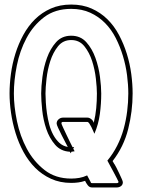

<svg xmlns="http://www.w3.org/2000/svg" viewBox="-20 -777 647 844"><path d="M293 -757Q343 -757 382.5 -739.5Q422 -722 452 -692.5Q482 -663 503 -623.5Q524 -584 537.5 -540.5Q551 -497 557 -452Q563 -407 563 -366Q563 -288 543.5 -210Q524 -132 475 -69L483 -55V-56Q486 -51 492 -39.5Q498 -28 504 -15Q510 -2 515 9Q520 20 520 24Q520 35 512 41Q504 47 493 47H384Q373 47 365.5 37Q358 27 354 18Q339 23 324 25Q309 27 293 27Q244 27 204.5 9Q165 -9 135 -39Q105 -69 83.5 -108.5Q62 -148 48.5 -192Q35 -236 28.5 -281Q22 -326 22 -366Q22 -407 28 -452Q34 -497 47.5 -540.5Q61 -584 82.5 -623.5Q104 -663 134 -692.5Q164 -722 203.5 -739.5Q243 -757 293 -757ZM293 -738Q222 -738 174 -701.5Q126 -665 96.5 -609.5Q67 -554 54 -489Q41 -424 41 -366Q41 -310 54.5 -244.5Q68 -179 98 -123Q128 -67 176 -29.5Q224 8 293 8Q311 8 328.5 5Q346 2 363 -6L379 24Q379 28 384 28H493Q501 28 501 22Q501 21 494 7.5Q487 -6 478.5 -22Q470 -38 462 -52.5Q454 -67 452 -71Q477 -101 495 -136.5Q513 -172 523.5 -210Q534 -248 539 -288Q544 -328 544 -366Q544 -404 538.5 -446.5Q533 -489 520.5 -530.5Q508 -572 489 -609.5Q470 -647 442 -675.5Q414 -704 377 -721Q340 -738 293 -738ZM364 -241H257Q250 -241 250 -235Q250 -232 257 -217Q264 -202 272.5 -184Q281 -166 289 -150Q297 -134 299 -130L306 -131L302 -124L308 -112L294 -110L291 -103L287 -110Q247 -112 222 -141Q197 -170 183.5 -210Q170 -250 165.5 -293Q161 -336 161 -366Q161 -396 166.5 -439Q172 -482 186.5 -522.5Q201 -563 226.5 -591.5Q252 -620 293 -620Q334 -620 359.5 -591.5Q385 -563 399.5 -522.5Q414 -482 419.5 -439Q425 -396 425 -366Q425 -321 419 -276Q413 -231 395 -189Q393 -193 389.5 -201.5Q386 -210 381.5 -219Q377 -228 372.5 -234.5Q368 -241 364 -241ZM392 -237Q400 -269 403 -301.5Q406 -334 406 -366Q406 -391 401.5 -431Q397 -471 385 -508.5Q373 -546 351 -573.5Q329 -601 293 -601Q257 -601 235 -573.5Q213 -546 201 -508.5Q189 -471 184.5 -431Q180 -391 180 -366Q180 -349 181.5 -326Q183 -303 186.5 -278.5Q190 -254 196.5 -229.5Q203 -205 214 -184.5Q225 -164 240.5 -149.5Q256 -135 278 -131Q275 -137 267 -152Q259 -167 250.5 -184Q242 -201 235.5 -215Q229 -229 229 -234Q229 -245 237.5 -252.5Q246 -260 257 -260H364Q373 -260 381.5 -253Q390 -246 392 -237Z"/></svg>

Font: RonaldsonGothicLicht
Style: Regular
Weight: 400
Designer: Mr. Robertson for MacKellar, Smiths & Jordan Co. Philadelphia
Foundry: CAT-Fonts Peter Wiegel
Version: 1.000